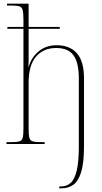

<svg xmlns="http://www.w3.org/2000/svg" viewBox="-20 -780 555 1040"><path d="M301 240V230H310Q341 230 362.5 211Q384 192 395.5 144.5Q407 97 407 12V-354Q407 -440 378.5 -480Q350 -520 284 -520Q215 -520 175 -473Q135 -426 135 -333V-85Q135 -50 139 -34Q143 -18 158.5 -14Q174 -10 207 -10H222V0H15V-10H36Q69 -10 84 -14Q99 -18 103 -34Q107 -50 107 -85V-624H20V-634H107V-673Q107 -708 103 -724.5Q99 -741 85.5 -745.5Q72 -750 44 -750H18V-760H135V-634H304V-624H135V-480Q135 -466 135 -454Q135 -442 134 -419H136Q149 -468 189 -501.5Q229 -535 287 -535Q358 -535 396.5 -491.5Q435 -448 435 -355V12Q435 103 419.5 152.5Q404 202 377 221Q350 240 314 240Z"/></svg>

Font: Noto Serif Display SemiCondensed Thin
Style: Regular
Weight: 100
Width: 4
Designer: Monotype Design Team
Foundry: Monotype Imaging Inc.
Version: Version 2.009